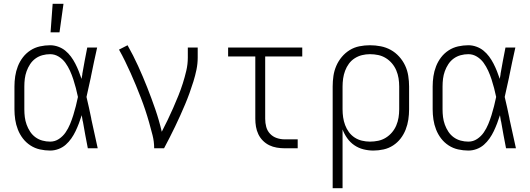

<svg xmlns="http://www.w3.org/2000/svg" viewBox="-20 -780 2790 1010"><path d="M244 12Q217 12 190 6Q163 0 140 -15Q117 -30 100.5 -51.5Q84 -73 74 -98.5Q64 -124 60 -151Q56 -178 56 -205V-325Q56 -352 60 -379Q64 -406 74 -431.5Q84 -457 100.5 -478.5Q117 -500 140 -515Q163 -530 190 -536Q217 -542 244 -542Q265 -542 286 -534.5Q307 -527 323.5 -513.5Q340 -500 353 -482.5Q366 -465 376 -445.5Q386 -426 394 -406Q402 -386 409 -365Q410 -371 411 -377Q412 -383 413 -388V-391Q419 -426 425.5 -460.5Q432 -495 439 -530H491Q482 -491 474 -452.5Q466 -414 458 -375V-374Q452 -348 446.5 -322Q441 -296 435 -270Q442 -242 448 -213.5Q454 -185 460 -157V-155Q469 -116 477 -77.5Q485 -39 494 0H442Q435 -35 428.5 -70.5Q422 -106 416 -141L415 -143Q414 -151 412.5 -158.5Q411 -166 410 -174Q403 -152 395 -131Q387 -110 377.5 -90Q368 -70 355 -51.5Q342 -33 325.5 -18.5Q309 -4 287.5 4Q266 12 244 12ZM244 -35Q269 -35 290 -49Q311 -63 325 -83.5Q339 -104 348.5 -127Q358 -150 365.5 -174Q373 -198 379 -222Q385 -246 390 -270Q385 -294 379 -317Q373 -340 365.5 -363Q358 -386 348 -408Q338 -430 324 -449.5Q310 -469 289 -482Q268 -495 244 -495Q223 -495 203 -489.5Q183 -484 166.5 -472Q150 -460 138.5 -442.5Q127 -425 120 -405.5Q113 -386 110.5 -366Q108 -346 108 -325V-205Q108 -184 110.5 -164Q113 -144 120 -124.5Q127 -105 138.5 -87.5Q150 -70 166.5 -58Q183 -46 203 -40.5Q223 -35 244 -35Z M246 -610 257 -760H314L293 -610Z M791 0Q791 -35 782.5 -68.5Q774 -102 764.5 -135.5Q755 -169 744 -202Q733 -235 720.5 -267Q708 -299 695 -331Q682 -363 667.5 -395Q653 -427 638 -458Q623 -489 606 -519L651 -542Q681 -489 706.5 -433Q732 -377 754.5 -320Q777 -263 797 -205Q817 -147 831 -87Q847 -118 862 -149Q877 -180 891 -212Q905 -244 918 -276Q931 -308 941.5 -341Q952 -374 960 -408Q968 -442 968 -477V-530H1020V-477Q1020 -445 1013.5 -413.5Q1007 -382 997.5 -351.5Q988 -321 977 -290.5Q966 -260 953.5 -230.5Q941 -201 928 -172Q915 -143 901 -114Q887 -85 872.5 -56.5Q858 -28 843 0Z M1546 0H1477Q1457 0 1436 -3.5Q1415 -7 1396.5 -16Q1378 -25 1363 -40Q1348 -55 1339 -74Q1330 -93 1326.5 -113.5Q1323 -134 1323 -155V-483H1180V-530H1570V-483H1375V-155Q1375 -133 1380.5 -112.5Q1386 -92 1400.5 -76.5Q1415 -61 1435.5 -54Q1456 -47 1477 -47H1546Z M1730 210V-325Q1730 -353 1734 -380.5Q1738 -408 1749 -433.5Q1760 -459 1778 -480.5Q1796 -502 1819.5 -516.5Q1843 -531 1870.5 -536.5Q1898 -542 1926 -542Q1955 -542 1983 -536.5Q2011 -531 2035.5 -517.5Q2060 -504 2079.5 -482.5Q2099 -461 2111 -435.5Q2123 -410 2127.5 -381.5Q2132 -353 2132 -325V-205Q2132 -178 2128 -151Q2124 -124 2114 -98.5Q2104 -73 2087.5 -51.5Q2071 -30 2048 -15Q2025 0 1998 6Q1971 12 1944 12Q1918 12 1892 5.5Q1866 -1 1844 -16Q1822 -31 1806.5 -53Q1791 -75 1782 -99V210ZM1926 -35Q1948 -35 1969.5 -39.5Q1991 -44 2009.5 -55.5Q2028 -67 2042 -83.5Q2056 -100 2064.5 -120Q2073 -140 2076.5 -161.5Q2080 -183 2080 -205V-325Q2080 -347 2076.5 -368.5Q2073 -390 2064.5 -410Q2056 -430 2042 -446.5Q2028 -463 2009.5 -474.5Q1991 -486 1969.5 -490.5Q1948 -495 1926 -495Q1905 -495 1884.5 -490Q1864 -485 1846 -473.5Q1828 -462 1815.5 -445Q1803 -428 1795.5 -408Q1788 -388 1785 -367Q1782 -346 1782 -325V-205Q1782 -184 1785 -163Q1788 -142 1795.5 -122Q1803 -102 1815.5 -85Q1828 -68 1845.5 -56.5Q1863 -45 1884 -40Q1905 -35 1926 -35Z M2444 12Q2417 12 2390 6Q2363 0 2340 -15Q2317 -30 2300.5 -51.5Q2284 -73 2274 -98.5Q2264 -124 2260 -151Q2256 -178 2256 -205V-325Q2256 -352 2260 -379Q2264 -406 2274 -431.5Q2284 -457 2300.5 -478.5Q2317 -500 2340 -515Q2363 -530 2390 -536Q2417 -542 2444 -542Q2465 -542 2486 -534.5Q2507 -527 2523.5 -513.5Q2540 -500 2553 -482.5Q2566 -465 2576 -445.5Q2586 -426 2594 -406Q2602 -386 2609 -365Q2610 -371 2611 -377Q2612 -383 2613 -388V-391Q2619 -426 2625.5 -460.5Q2632 -495 2639 -530H2691Q2682 -491 2674 -452.5Q2666 -414 2658 -375V-374Q2652 -348 2646.5 -322Q2641 -296 2635 -270Q2642 -242 2648 -213.5Q2654 -185 2660 -157V-155Q2669 -116 2677 -77.5Q2685 -39 2694 0H2642Q2635 -35 2628.5 -70.5Q2622 -106 2616 -141L2615 -143Q2614 -151 2612.5 -158.5Q2611 -166 2610 -174Q2603 -152 2595 -131Q2587 -110 2577.5 -90Q2568 -70 2555 -51.5Q2542 -33 2525.5 -18.5Q2509 -4 2487.5 4Q2466 12 2444 12ZM2444 -35Q2469 -35 2490 -49Q2511 -63 2525 -83.5Q2539 -104 2548.5 -127Q2558 -150 2565.5 -174Q2573 -198 2579 -222Q2585 -246 2590 -270Q2585 -294 2579 -317Q2573 -340 2565.5 -363Q2558 -386 2548 -408Q2538 -430 2524 -449.5Q2510 -469 2489 -482Q2468 -495 2444 -495Q2423 -495 2403 -489.5Q2383 -484 2366.5 -472Q2350 -460 2338.5 -442.5Q2327 -425 2320 -405.5Q2313 -386 2310.5 -366Q2308 -346 2308 -325V-205Q2308 -184 2310.5 -164Q2313 -144 2320 -124.5Q2327 -105 2338.5 -87.5Q2350 -70 2366.5 -58Q2383 -46 2403 -40.5Q2423 -35 2444 -35Z"/></svg>

Font: Lode Dark Term
Style: Regular
Weight: 400
Monospace: yes
Designer: Belleve Invis
Foundry: Belleve Invis
Version: Version 29.2.0